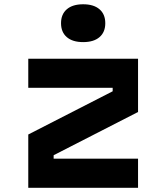

<svg xmlns="http://www.w3.org/2000/svg" viewBox="-20 -892 790 912"><path d="M635.7 -613.1V-360L234.8 -154.7V-138.2H635.7V0H114.3V-253.1L515.2 -458.4V-475H114.3V-613.1ZM269.9 -781.8Q269.9 -824.4 297.4 -848Q324.8 -871.7 375 -871.7Q425.2 -871.7 452.6 -848Q480.1 -824.4 480.1 -781.8Q480.1 -739.2 452.6 -715.6Q425.2 -692 375 -692Q324.8 -692 297.4 -715.6Q269.9 -739.2 269.9 -781.8Z"/></svg>

Font: Martian Mono Custom sWd Rg
Style: Regular
Weight: 400
Width: 6
Monospace: yes
Designer: Alex Havermale
Foundry: Evil Martians
Version: Version 1.000